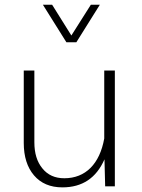

<svg xmlns="http://www.w3.org/2000/svg" viewBox="-20 -789 603 813"><path d="M261.2 -609.9H303.2L402.8 -769H364.7L282.2 -638.7L200.7 -769H161.6ZM80.6 -183.6C80.6 -126 95.2 -80.1 124 -46.4C152.8 -12.7 192.9 4.4 244.1 4.4C328.6 4.4 387.7 -35.2 422.4 -114.3L425.3 0H466.3V-490.2H421.4V-202.6C402.3 -95.2 342.3 -34.2 252.4 -34.2C212.9 -34.2 182.1 -47.9 159.7 -75.7C136.7 -103.5 125.5 -140.1 125.5 -186.5V-490.2H80.6Z"/></svg>

Font: Estedad ExtraLight
Style: Regular
Weight: 200
Designer: Amin Abedi
Version: Version 7.3